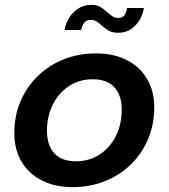

<svg xmlns="http://www.w3.org/2000/svg" viewBox="-20 -760 695 791"><path d="M280 11Q205.5 11 151.5 -17Q97.5 -45 68.2 -95Q39 -145 39 -211.5Q39 -283 64.8 -343Q90.5 -403 136.2 -447.2Q182 -491.5 243 -515.8Q304 -540 375 -540Q449.5 -540 503.5 -512Q557.5 -484 586.5 -434Q615.5 -384 615.5 -319Q615.5 -246 589.5 -185.5Q563.5 -125 517.5 -81Q471.5 -37 410.5 -13Q349.5 11 280 11ZM292.5 -95.5Q347 -95.5 389.8 -123Q432.5 -150.5 457 -198.8Q481.5 -247 481.5 -309Q481.5 -367 451.5 -400.2Q421.5 -433.5 362.5 -433.5Q306.5 -433.5 264 -405.2Q221.5 -377 197.5 -329Q173.5 -281 173.5 -221.5Q173.5 -162 203.5 -128.8Q233.5 -95.5 292.5 -95.5ZM572.5 -727Q570 -705 557 -681.2Q544 -657.5 521.5 -641.2Q499 -625 466.5 -625Q441 -625 425.5 -635Q410 -645 399.5 -654.5Q389.5 -664 379 -671Q368.5 -678 353.5 -678Q335.5 -678 326.5 -665.8Q317.5 -653.5 315 -636.5H246Q249 -659 262.8 -683Q276.5 -707 300.2 -723.5Q324 -740 356.5 -740Q381 -740 396 -730Q411 -720 421 -710.5Q431 -701 442.5 -693.5Q454 -686 467 -686Q484.5 -686 492.8 -697.8Q501 -709.5 503.5 -727Z"/></svg>

Font: Epilogue SemiBold
Style: Italic
Weight: 600
Italic angle: -12°
Designer: Tyler Finck
Foundry: Etcetera Type Co
Version: Version 2.111; ttfautohint (v1.8.3)